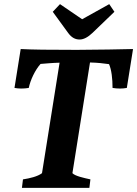

<svg xmlns="http://www.w3.org/2000/svg" viewBox="-20 -908 663 928"><path d="M365 -717C384 -717 405 -728 427 -749L533 -851L508 -888L377 -815L270 -888L235 -851L310 -748C327 -725 345 -717 365 -717ZM86 0H412L417 -41C385 -48 343 -57 330 -71L415 -606C454 -605 477 -602 507 -598C519 -571 524 -528 524 -483C536 -481 548 -480 560 -480C571 -480 582 -481 593 -483L623 -671C590 -670 432 -667 351 -667C217 -667 133 -668 80 -671L50 -483C61 -481 72 -480 83 -480C95 -480 107 -481 119 -483C127 -522 150 -570 176 -599C205 -601 229 -604 268 -605L183 -71C162 -55 124 -46 91 -41Z"/></svg>

Font: Caladea
Style: Bold Italic
Weight: 700
Italic angle: -9°
Designer: Carolina Giovagnoli and Andres Torresi
Foundry: Carolina Giovagnoli & Andres Torresi
Version: Version 1.001;hotconv 1.0.109;makeotfexe 2.5.65596